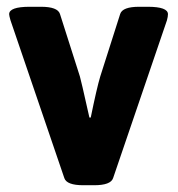

<svg xmlns="http://www.w3.org/2000/svg" viewBox="-20 -545 525 567"><path d="M476 -503Q476 -496 473 -485L314 -19Q307 2 258 2H226Q177 2 170 -19L11 -485Q7 -499 7 -503Q7 -525 68 -525H101Q150 -525 157 -504L216 -319Q218 -314 244 -198H248Q266 -286 276 -319L335 -504Q342 -525 391 -525H416Q476 -525 476 -503Z"/></svg>

Font: mmAsap
Style: Bold
Weight: 700
Designer: Pablo Cosgaya
Foundry: Omnibus-Type
Version: Version 1.001